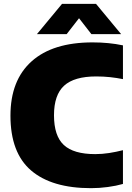

<svg xmlns="http://www.w3.org/2000/svg" viewBox="-20 -971 688 1001"><path d="M454.5 10Q250 10 142.2 -82.2Q34.5 -174.5 34.5 -368Q34.5 -552.5 144.8 -651.2Q255 -750 462.5 -750Q548 -750 621 -734.5V-558.5Q588.5 -565 553.8 -568.8Q519 -572.5 481.5 -572.5Q367 -572.5 314.2 -524.2Q261.5 -476 261.5 -370Q261.5 -262.5 312.8 -215Q364 -167.5 476.5 -167.5Q512 -167.5 549 -173.2Q586 -179 621 -188V-12Q586.5 -2 542.2 4Q498 10 454.5 10ZM172.5 -793 303.5 -951H480.5L611.5 -793H456.5L392 -876L327.5 -793Z"/></svg>

Font: Encode Sans Black
Style: Regular
Weight: 900
Designer: Multiple Designers
Foundry: Impallari Type
Version: Version 3.002; ttfautohint (v1.8.3) -l 8 -r 50 -G 200 -x 14 